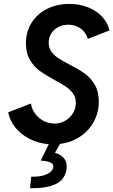

<svg xmlns="http://www.w3.org/2000/svg" viewBox="-20 -748 594 1005"><path d="M258.8 127.9Q259.3 126 259.3 122.6Q259.3 96.2 192.9 92.8L235.4 6.8Q179.7 2.4 133.8 -21.5Q87.9 -45.4 59.1 -82Q30.3 -118.7 22.9 -160.2L142.1 -206.1Q145.5 -178.2 163.1 -154.1Q180.7 -129.9 207.5 -115.5Q234.4 -101.1 265.1 -101.1Q295.9 -101.1 321.5 -116Q347.2 -130.9 362.1 -156Q377 -181.2 377 -210Q377 -237.8 362.5 -258.3Q348.1 -278.8 326.4 -293.5Q304.7 -308.1 266.6 -328.6Q218.3 -355 188.2 -376.7Q158.2 -398.4 137 -434.1Q115.7 -469.7 115.7 -521.5Q115.7 -582 145.3 -628.9Q174.8 -675.8 226.6 -701.7Q278.3 -727.5 342.8 -727.5Q397.5 -727.5 442.4 -709.2Q487.3 -690.9 515.9 -659.2Q544.4 -627.4 553.2 -588.9L439.5 -544.4Q435.1 -563 421.6 -580.1Q408.2 -597.2 386.5 -607.9Q364.7 -618.7 337.4 -618.7Q308.1 -618.7 284.7 -606.2Q261.2 -593.8 248 -572.3Q234.9 -550.8 234.9 -524.4Q234.9 -497.1 249.3 -477.3Q263.7 -457.5 284.7 -443.8Q305.7 -430.2 343.8 -410.2Q392.6 -385.3 423.1 -363.5Q453.6 -341.8 475.3 -305.7Q497.1 -269.5 497.1 -216.3Q497.1 -158.7 470.9 -110.8Q444.8 -63 398.7 -32.5Q352.5 -2 293.9 5.4L267.6 52.2Q294.9 58.6 312 77.1Q329.1 95.7 329.1 124.5Q329.1 135.3 327.1 144.5Q317.4 193.8 270.3 216.1Q223.1 238.3 137.2 237.3L143.6 176.8Q192.9 178.2 223.4 164.8Q253.9 151.4 258.8 127.9Z"/></svg>

Font: Reddit Sans Fudge SmBold Italic
Style: Regular
Weight: 600
Italic angle: -11.25°
Designer: Stephen Hutchings
Version: Version 1.013